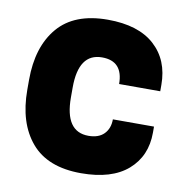

<svg xmlns="http://www.w3.org/2000/svg" viewBox="-67 -608 662 685"><g transform="rotate(10 263.5 -265.0)"><path d="M188 -247Q188 -123 273 -123Q310 -123 329.5 -143Q349 -163 349 -196H498V-174Q498 -89 439.5 -38Q381 13 270 13Q149 13 89.5 -57Q30 -127 30 -247V-283Q30 -403 89.5 -473Q149 -543 270 -543Q381 -543 439.5 -490Q498 -437 498 -347V-324H349Q349 -407 273 -407Q188 -407 188 -283Z"/></g></svg>

Font: Cooper Hewitt
Style: Bold
Weight: 711
Designer: Village Type and Design LLC
Foundry: Cooper Hewitt Smithsonian Design Museum
Version: 1.000